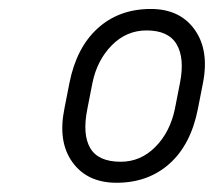

<svg xmlns="http://www.w3.org/2000/svg" viewBox="-20 -741 473 424"><path d="M133.3 -557.6Q148.9 -636.2 196 -678.7Q243.2 -721.2 313 -721.2Q377.4 -721.2 409.9 -675.5Q442.4 -629.9 428.2 -557.6L417 -500.5Q401.4 -421.4 354.2 -379.4Q307.1 -337.4 237.3 -337.4Q172.9 -337.4 140.1 -382.6Q107.4 -427.7 122.1 -500.5ZM172.9 -500.5Q161.6 -444.3 179.2 -414.1Q196.8 -383.8 246.6 -383.8Q290.5 -383.8 323 -416.5Q355.5 -449.2 366.2 -500.5L377.4 -557.6Q388.2 -612.3 370.1 -643.1Q352.1 -673.8 303.7 -673.8Q259.3 -673.8 226.8 -640.9Q194.3 -607.9 184.1 -557.6Z"/></svg>

Font: Franko
Style: Light Italic
Weight: 300
Designer: Google
Version: Version 1.200310; 2013